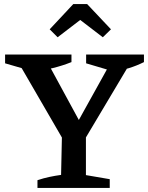

<svg xmlns="http://www.w3.org/2000/svg" viewBox="-20 -923 727 943"><path d="M311 -201 71 -615V-645H198L385 -301H349L540 -645H620V-614L374 -201ZM164 0V-38Q194 -48 222.5 -54Q251 -60 280 -64L285 -293H402V-63L519 -43V0ZM143 -572 5 -612V-655H331V-618Q286 -600 238.5 -588.5Q191 -577 143 -572ZM538 -572 403 -612V-655H687V-618Q651 -600 613.5 -588.5Q576 -577 538 -572ZM408 -903 525 -779 485 -740 374 -825 263 -740 224 -779 340 -903Z"/></svg>

Font: Piazzolla 24pt SemiBold
Style: Regular
Weight: 600
Designer: Juan Pablo del Peral
Foundry: Huerta Tipografica
Version: Version 2.005